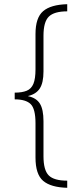

<svg xmlns="http://www.w3.org/2000/svg" viewBox="-20 -735 389 914"><path d="M300 159Q222 157 185.5 126Q149 95 149 15V-148Q149 -217 126 -239.5Q103 -262 50 -262V-294Q85 -294 107 -303Q129 -312 139 -336Q149 -360 149 -405V-573Q149 -651 185.5 -682Q222 -713 300 -715V-681Q238 -681 212.5 -656Q187 -631 187 -565V-395Q187 -341 169.5 -314Q152 -287 114 -278V-277Q153 -269 170 -241.5Q187 -214 187 -158V9Q187 75 212 100Q237 125 300 125Z"/></svg>

Font: Noto Sans Lao ExtraCondensed ExtraLight
Style: Regular
Weight: 200
Width: 2
Designer: Monotype Design Team
Foundry: Monotype Imaging Inc.
Version: Version 2.003; ttfautohint (v1.8.4.7-5d5b)